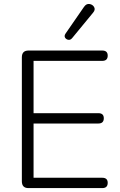

<svg xmlns="http://www.w3.org/2000/svg" viewBox="-20 -964 616 984"><path d="M126 0Q92 0 92 -35V-670Q92 -705 126 -705H504Q532 -705 532 -679Q532 -652 504 -652H152V-384H484Q512 -384 512 -358Q512 -331 484 -331H152V-53H504Q532 -53 532 -27Q532 0 504 0ZM350 -769Q341 -758 330 -760Q319 -762 313.5 -771Q308 -780 316 -792L410 -928Q422 -946 438.5 -943.5Q455 -941 462.5 -927.5Q470 -914 457 -899Z"/></svg>

Font: Nunito Light
Style: Regular
Weight: 300
Designer: Vernon Adams
Foundry: Vernon Adams
Version: Version 3.601; ttfautohint (v1.8.2.53-6de2)